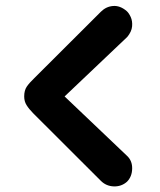

<svg xmlns="http://www.w3.org/2000/svg" viewBox="-20 -672 551 661"><path d="M94 -282.3 98 -278.3 327.3 -49.4Q345.5 -31.2 371.7 -30.3Q398 -29.4 417.2 -46.4Q434.4 -63.6 435 -91.2Q435.6 -118.7 417.2 -135.6L202.4 -340L418.2 -544.9Q433.2 -563.1 434.8 -581.3Q436.4 -599.5 430 -613.5Q423.6 -627.4 416 -634Q393.6 -653.2 369.4 -651.4Q345.3 -649.6 327.3 -631.6L98 -402.9Q81.2 -386.9 72.2 -373.8Q63.3 -360.6 63.3 -340Q63.3 -322.8 71.6 -309.8Q79.8 -296.7 94 -282.3Z"/></svg>

Font: SN Pro Thin
Style: Italic
Weight: 200
Italic angle: -9°
Designer: Tobias Whetton
Foundry: Supernotes
Version: Version 1.003;Glyphs 3.3 (3324)